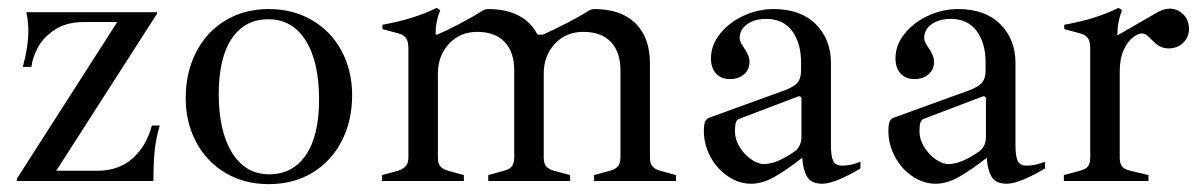

<svg xmlns="http://www.w3.org/2000/svg" viewBox="-20 -460 3052 488"><path d="M23 -6 278 -404H194Q148 -404 118.5 -384Q89 -364 75.5 -338Q62 -312 60 -290H38Q52 -341 52 -382Q52 -404 47 -429H379V-425L123 -26H228Q281 -26 316.5 -57Q352 -88 366 -141H386Q376 -107 373 -75.5Q370 -44 370 -6V0H23Z M452 -210Q452 -276 478.5 -327.5Q505 -379 553 -408Q601 -437 663 -437Q725 -437 773.5 -408.5Q822 -380 848.5 -330Q875 -280 875 -218Q875 -153 848.5 -101.5Q822 -50 774 -21Q726 8 663 8Q601 8 553 -20.5Q505 -49 478.5 -99Q452 -149 452 -210ZM791 -207Q791 -303 757 -357Q723 -411 662 -411Q602 -411 569 -362Q536 -313 536 -221Q536 -126 570 -71.5Q604 -17 664 -17Q724 -17 757.5 -66Q791 -115 791 -207Z M1698 -15V0H1490V-15L1530 -26Q1545 -30 1551 -38Q1557 -46 1557 -60V-281Q1557 -328 1532.5 -353.5Q1508 -379 1463 -379Q1418 -379 1390 -348.5Q1362 -318 1362 -273V-59Q1362 -45 1368 -37.5Q1374 -30 1388 -26L1429 -15V0H1221V-15L1261 -26Q1276 -30 1281.5 -38Q1287 -46 1287 -60V-281Q1287 -328 1262.5 -353.5Q1238 -379 1193 -379Q1149 -379 1121 -348.5Q1093 -318 1093 -273V-59Q1093 -45 1099 -37.5Q1105 -30 1119 -26L1159 -15V0H951V-15L992 -26Q1006 -31 1012 -38.5Q1018 -46 1018 -60V-335Q1018 -354 1012.5 -362.5Q1007 -371 993 -375L952 -386V-397Q995 -405 1027 -415Q1059 -425 1090 -440L1099 -434Q1087 -405 1087 -372H1091Q1117 -383 1150 -400.5Q1183 -418 1205 -432Q1213 -437 1221 -437Q1266 -437 1298 -420.5Q1330 -404 1346 -372H1360Q1387 -384 1420 -401Q1453 -418 1475 -432Q1483 -437 1490 -437Q1558 -437 1595 -401Q1632 -365 1632 -298V-59Q1632 -45 1638 -37.5Q1644 -30 1658 -26Z M2167 -49V-32Q2145 -18 2116.5 -5.5Q2088 7 2070 7Q2042 7 2031.5 -10.5Q2021 -28 2019 -59Q1981 -29 1949.5 -11Q1918 7 1889 7Q1858 7 1830 -12Q1802 -31 1785.5 -62Q1769 -93 1769 -127Q1769 -143 1772 -150.5Q1775 -158 1783 -161L1976 -231Q1999 -240 2007.5 -250.5Q2016 -261 2016 -281V-302Q2016 -350 1993.5 -381Q1971 -412 1927 -412Q1898 -412 1879 -398.5Q1860 -385 1860 -363Q1860 -354 1870 -340Q1885 -319 1885 -303Q1885 -283 1871 -271Q1857 -259 1835 -259Q1813 -259 1800 -273Q1787 -287 1787 -312Q1787 -345 1810 -374Q1833 -403 1870 -420Q1907 -437 1946 -437Q2015 -437 2053.5 -398.5Q2092 -360 2092 -300V-89Q2092 -64 2097.5 -51.5Q2103 -39 2121 -39Q2142 -39 2167 -49ZM2017 -210Q2017 -213 2014.5 -214.5Q2012 -216 2009 -215L1859 -158Q1853 -156 1850.5 -149Q1848 -142 1848 -126Q1848 -106 1859.5 -87Q1871 -68 1888.5 -55.5Q1906 -43 1922 -43Q1954 -43 2001 -76Q2017 -89 2017 -113Z M2636 -49V-32Q2614 -18 2585.5 -5.5Q2557 7 2539 7Q2511 7 2500.5 -10.5Q2490 -28 2488 -59Q2450 -29 2418.5 -11Q2387 7 2358 7Q2327 7 2299 -12Q2271 -31 2254.5 -62Q2238 -93 2238 -127Q2238 -143 2241 -150.5Q2244 -158 2252 -161L2445 -231Q2468 -240 2476.5 -250.5Q2485 -261 2485 -281V-302Q2485 -350 2462.5 -381Q2440 -412 2396 -412Q2367 -412 2348 -398.5Q2329 -385 2329 -363Q2329 -354 2339 -340Q2354 -319 2354 -303Q2354 -283 2340 -271Q2326 -259 2304 -259Q2282 -259 2269 -273Q2256 -287 2256 -312Q2256 -345 2279 -374Q2302 -403 2339 -420Q2376 -437 2415 -437Q2484 -437 2522.5 -398.5Q2561 -360 2561 -300V-89Q2561 -64 2566.5 -51.5Q2572 -39 2590 -39Q2611 -39 2636 -49ZM2486 -210Q2486 -213 2483.5 -214.5Q2481 -216 2478 -215L2328 -158Q2322 -156 2319.5 -149Q2317 -142 2317 -126Q2317 -106 2328.5 -87Q2340 -68 2357.5 -55.5Q2375 -43 2391 -43Q2423 -43 2470 -76Q2486 -89 2486 -113Z M3002 -386Q3002 -366 2987.5 -351.5Q2973 -337 2950 -337Q2937 -337 2927.5 -342.5Q2918 -348 2908 -358Q2893 -375 2883 -375Q2873 -375 2860 -365.5Q2847 -356 2836.5 -334Q2826 -312 2826 -278V-59Q2826 -45 2831.5 -37.5Q2837 -30 2853 -26L2899 -15V0H2684V-15L2725 -26Q2740 -30 2745.5 -37.5Q2751 -45 2751 -60V-335Q2751 -354 2745.5 -362.5Q2740 -371 2726 -375L2685 -386V-397Q2728 -405 2760 -415Q2792 -425 2823 -440L2832 -434Q2820 -405 2820 -372V-370L2924 -430Q2940 -438 2953 -438Q2973 -438 2987.5 -423.5Q3002 -409 3002 -386Z"/></svg>

Font: Ibarra Real Nova
Style: Regular
Weight: 400
Designer: Jose Maria Ribagorda & Octavio Pardo
Foundry: Jose Maria Ribagorda
Version: Version 1.014